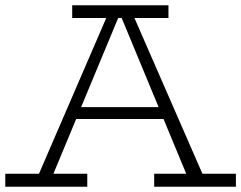

<svg xmlns="http://www.w3.org/2000/svg" viewBox="-23 -706 912 726"><path d="M111 -18 390 -664H474L756 -18H694L430 -655H431L166 -18ZM-3 0V-49H307V0ZM237 -256 260 -301H602L624 -256ZM560 0V-49H869V0ZM250 -638V-686H614V-638Z"/></svg>

Font: BioRhyme ExtraBold Light
Style: Regular
Weight: 300
Version: Version 1.600;gftools[0.9.33]